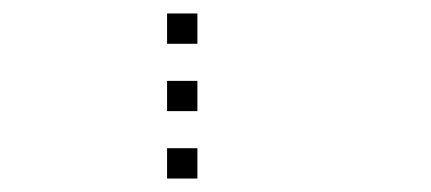

<svg xmlns="http://www.w3.org/2000/svg" viewBox="-20 -693 640 285"><path d="M229 -673Q228 -673 228 -673Q228 -673 228 -672V-629Q228 -628 228 -628Q228 -628 229 -628H272Q273 -628 273 -628Q273 -628 273 -629V-672Q273 -673 273 -673Q273 -673 272 -673ZM229 -573Q228 -573 228 -573Q228 -573 228 -572V-529Q228 -528 228 -528Q228 -528 229 -528H272Q273 -528 273 -528Q273 -528 273 -529V-572Q273 -573 273 -573Q273 -573 272 -573ZM229 -473Q228 -473 228 -473Q228 -473 228 -472V-429Q228 -428 228 -428Q228 -428 229 -428H272Q273 -428 273 -428Q273 -428 273 -429V-472Q273 -473 273 -473Q273 -473 272 -473Z"/></svg>

Font: Doto Light
Style: Regular
Weight: 300
Monospace: yes
Version: Version 1.000